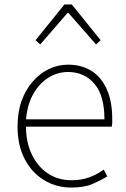

<svg xmlns="http://www.w3.org/2000/svg" viewBox="-20 -831 567 864"><path d="M300 13Q234 13 179 -20Q124 -53 91.5 -114.5Q59 -176 59 -262Q59 -327 77.5 -378Q96 -429 128.5 -465.5Q161 -502 201.5 -521Q242 -540 286 -540Q347 -540 391.5 -512Q436 -484 460.5 -429.5Q485 -375 485 -297Q485 -289 485 -280.5Q485 -272 483 -261H97Q97 -192 122.5 -137.5Q148 -83 194 -51.5Q240 -20 302 -20Q347 -20 382 -33Q417 -46 447 -68L463 -37Q433 -19 396 -3Q359 13 300 13ZM97 -294H450Q450 -401 405 -454Q360 -507 286 -507Q239 -507 198 -481.5Q157 -456 130 -408.5Q103 -361 97 -294ZM140 -650 270 -811H303L433 -650L412 -631L288 -773H284L161 -631Z"/></svg>

Font: Noto Sans KR Thin Thin
Style: Regular
Weight: 250
Version: Version 2.004-H2;hotconv 1.0.118;makeotfexe 2.5.65603